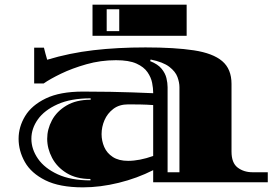

<svg xmlns="http://www.w3.org/2000/svg" viewBox="-20 -784 1202 826"><path d="M337 22Q236 22 175 -8.5Q114 -39 87 -87Q60 -135 60 -187Q60 -238 88 -284.5Q116 -331 177 -360.5Q238 -390 337 -390Q403 -390 454.5 -389Q506 -388 550.5 -386.5Q595 -385 639 -383V-386Q639 -404 634.5 -427.5Q630 -451 614.5 -473.5Q599 -496 567 -510.5Q535 -525 479 -525Q413 -525 351.5 -507.5Q290 -490 242.5 -467Q195 -444 168 -425H127V-579H169Q171 -571 175.5 -553.5Q180 -536 183 -527Q279 -556 382 -568Q485 -580 606 -580Q732 -580 814 -567.5Q896 -555 936 -521Q976 -487 976 -423V-132Q976 -83 1002.5 -63Q1029 -43 1066 -43H1132V0H639V-52Q570 -17 490.5 2.5Q411 22 337 22ZM701 -43H752V-409Q752 -429 743.5 -452.5Q735 -476 708.5 -496.5Q682 -517 628 -528L626 -521Q659 -508 675 -488.5Q691 -469 696 -448Q701 -427 701 -409ZM369 -8V-14Q308 -14 266.5 -39.5Q225 -65 204 -105Q183 -145 183 -187Q183 -228 203.5 -266.5Q224 -305 266 -330Q308 -355 370 -355V-361Q285 -361 228 -335.5Q171 -310 143 -270.5Q115 -231 115 -187Q115 -142 143.5 -101Q172 -60 228.5 -34Q285 -8 369 -8ZM417 -207Q417 -178 428.5 -151.5Q440 -125 465.5 -108.5Q491 -92 531 -92Q580 -92 639 -113V-332Q611 -334 584 -334.5Q557 -335 532 -335Q493 -335 467.5 -315.5Q442 -296 429.5 -267Q417 -238 417 -207ZM378 -630V-764H783V-630ZM439 -650H493V-744H439Z"/></svg>

Font: Diplomata
Style: Regular
Weight: 400
Designer: Eduardo Rodriguez Tunni
Foundry: Eduardo Rodriguez Tunni
Version: Version 1.002; ttfautohint (v1.8.4.7-5d5b);gftools[0.9.23]